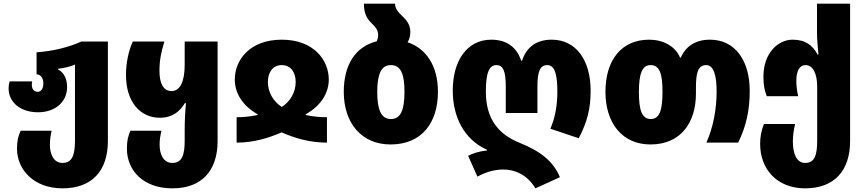

<svg xmlns="http://www.w3.org/2000/svg" viewBox="-20 -780 4722 1050"><path d="M322 250C483 250 570 154 570 -9V-553H425C355 -521 268 -500 180 -494V-374C209 -371 217 -345 217 -324C217 -297 206 -278 186 -278C165 -278 154 -294 154 -317C154 -323 155 -328 156 -335H33C29 -323 27 -311 27 -297C27 -221 91 -166 188 -166C283 -166 347 -224 347 -303C347 -344 333 -382 298 -400V-404C332 -408 362 -415 390 -427V-11C390 69 374 111 322 111C272 111 253 61 253 13C253 -18 256 -35 262 -65H93C79 -34 73 -9 73 33C73 148 165 250 322 250Z M923 250C1083 250 1170 154 1170 -9V-553H990V-426C990 -332 964 -282 918 -282C874 -282 852 -323 852 -393C852 -448 861 -495 879 -553H706C683 -501 669 -437 669 -369C669 -223 747 -136 854 -136C923 -136 964 -171 991 -216H997C992 -161 990 -117 990 -64V-11C990 69 975 111 922 111C872 111 853 61 853 13C853 -18 856 -35 863 -65H693C680 -34 674 -9 674 33C674 148 759 250 923 250Z M1274 0C1369 0 1450 -26 1520 -56C1589 -26 1671 0 1768 0V-139C1736 -139 1698 -141 1652 -151V-155C1739 -204 1778 -275 1778 -345C1778 -453 1694 -563 1521 -563C1347 -563 1264 -453 1264 -345C1264 -275 1302 -204 1389 -155V-151C1340 -141 1305 -139 1274 -139ZM1521 -195C1474 -226 1445 -275 1445 -332C1445 -382 1470 -424 1521 -424C1572 -424 1597 -382 1597 -332C1597 -275 1568 -226 1521 -195Z M2209 -549C2219 -565 2224 -583 2224 -606C2224 -646 2202 -671 2181 -691C2159 -712 2141 -731 2140 -760H1970C1970 -695 1995 -670 2017 -648C2033 -632 2048 -616 2048 -588C2048 -576 2045 -564 2040 -554C1922 -525 1860 -423 1860 -278C1860 -107 1957 10 2116 10C2287 10 2375 -109 2375 -278C2375 -421 2310 -515 2209 -549ZM2118 -129C2064 -129 2043 -181 2043 -277C2043 -375 2065 -424 2117 -424C2172 -424 2192 -375 2192 -278C2192 -180 2172 -129 2118 -129Z M2908 250 3042 189C3007 104 2938 48 2824 2C2713 -42 2637 -122 2637 -279C2637 -384 2656 -424 2695 -424C2732 -424 2746 -390 2746 -305V-162H2919V-305C2919 -388 2932 -424 2974 -424C3017 -424 3028 -362 3028 -279C3028 -209 3018 -142 2990 -76L3145 -24C3192 -114 3210 -186 3210 -284C3210 -450 3131 -563 2997 -563C2913 -563 2859 -522 2835 -448H2830C2807 -520 2752 -563 2667 -563C2534 -563 2456 -448 2456 -285C2456 -139 2519 -17 2643 39V43C2594 48 2564 60 2540 72L2591 186C2631 163 2683 147 2732 147C2792 147 2861 172 2908 250Z M3537 10C3703 10 3786 -109 3786 -269V-303C3786 -381 3797 -424 3842 -424C3885 -424 3899 -362 3899 -279C3899 -186 3881 -84 3843 0H4017C4062 -93 4080 -178 4080 -284C4080 -450 3999 -563 3863 -563C3784 -563 3731 -528 3703 -465H3699C3673 -528 3606 -563 3530 -563C3379 -563 3291 -452 3291 -278C3291 -107 3383 10 3537 10ZM3539 -129C3489 -129 3474 -181 3474 -277C3474 -375 3491 -424 3538 -424C3588 -424 3603 -375 3603 -278C3603 -180 3588 -129 3539 -129Z M4383 250C4542 250 4629 154 4629 -9V-760H4448V-603C4448 -566 4452 -518 4456 -482H4451C4424 -532 4386 -563 4314 -563C4236 -563 4155 -491 4155 -361C4155 -312 4161 -288 4173 -254H4345C4337 -289 4335 -316 4335 -340C4335 -392 4353 -424 4385 -424C4427 -424 4449 -376 4449 -304V-12C4449 71 4434 111 4383 111C4335 111 4316 58 4316 -7C4316 -38 4321 -72 4328 -102H4158C4143 -65 4137 -31 4137 7C4137 144 4228 250 4383 250Z"/></svg>

Font: Noto Sans Georgian SemiCondensed Black
Style: Regular
Weight: 900
Width: 4
Designer: Monotype Design Team, Akaki Razmadze
Foundry: Google LLC
Version: Version 2.005